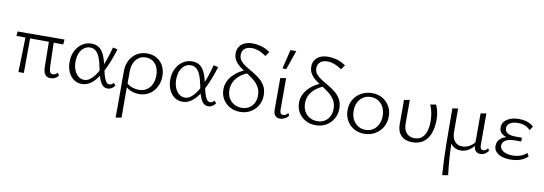

<svg xmlns="http://www.w3.org/2000/svg" viewBox="-68 -1202 5616 1983"><g transform="rotate(10 2739.5 -211.0)"><path d="M119 0 130 -408H178L176 0ZM34 -364 38 -411 530 -413 525 -361ZM378 -108 374 -408H424L432 -117Q433 -87 437.5 -69.5Q442 -52 451 -45Q460 -38 473 -38Q485 -38 498 -44.5Q511 -51 520 -64L538 -38Q530 -25 518 -15.5Q506 -6 490.5 -0.5Q475 5 455 5Q427 5 410 -8Q393 -21 385.5 -46Q378 -71 378 -108Z M783 8Q734 8 697.5 -19Q661 -46 641 -92Q621 -138 621 -195Q621 -262 647.5 -313Q674 -364 717.5 -392Q761 -420 812 -420Q853 -420 881 -404.5Q909 -389 927.5 -362Q946 -335 958 -299Q970 -263 979 -222Q991 -165 1002.5 -123.5Q1014 -82 1029 -59.5Q1044 -37 1066 -37Q1077 -37 1088.5 -43Q1100 -49 1109 -61L1130 -36Q1119 -18 1098.5 -5Q1078 8 1053 8Q1025 8 1005.5 -9.5Q986 -27 973 -56.5Q960 -86 950.5 -124Q941 -162 933 -203Q923 -255 907 -294.5Q891 -334 866.5 -356Q842 -378 804 -378Q772 -378 743.5 -358Q715 -338 698 -299.5Q681 -261 681 -206Q681 -159 696.5 -120.5Q712 -82 739.5 -60Q767 -38 802 -38Q830 -38 856 -55.5Q882 -73 907 -105.5Q932 -138 955 -185Q978 -232 998.5 -291Q1019 -350 1037 -419L1086 -408Q1064 -336 1039 -273Q1014 -210 986 -158Q958 -106 926.5 -69Q895 -32 859.5 -12Q824 8 783 8Z M1189 289Q1190 228 1190 166.5Q1190 105 1190 44Q1190 -17 1190 -76.5Q1190 -136 1190 -195Q1190 -264 1217.5 -314.5Q1245 -365 1291.5 -392.5Q1338 -420 1396 -420Q1455 -420 1498.5 -394.5Q1542 -369 1566.5 -323Q1591 -277 1591 -215Q1591 -153 1564.5 -102Q1538 -51 1491.5 -21.5Q1445 8 1383 8Q1336 8 1293.5 -11Q1251 -30 1228 -64L1245 -85Q1267 -60 1302.5 -47.5Q1338 -35 1374 -35Q1423 -35 1457.5 -58Q1492 -81 1510 -121Q1528 -161 1528 -211Q1528 -289 1489.5 -333Q1451 -377 1390 -377Q1349 -377 1318 -356.5Q1287 -336 1269 -297.5Q1251 -259 1250 -205Q1250 -144 1249.5 -91Q1249 -38 1249 9.5Q1249 57 1249 101.5Q1249 146 1249.5 189.5Q1250 233 1250 279Z M1839 8Q1790 8 1753.5 -19Q1717 -46 1697 -92Q1677 -138 1677 -195Q1677 -262 1703.5 -313Q1730 -364 1773.5 -392Q1817 -420 1868 -420Q1909 -420 1937 -404.5Q1965 -389 1983.5 -362Q2002 -335 2014 -299Q2026 -263 2035 -222Q2047 -165 2058.5 -123.5Q2070 -82 2085 -59.5Q2100 -37 2122 -37Q2133 -37 2144.5 -43Q2156 -49 2165 -61L2186 -36Q2175 -18 2154.5 -5Q2134 8 2109 8Q2081 8 2061.5 -9.5Q2042 -27 2029 -56.5Q2016 -86 2006.5 -124Q1997 -162 1989 -203Q1979 -255 1963 -294.5Q1947 -334 1922.5 -356Q1898 -378 1860 -378Q1828 -378 1799.5 -358Q1771 -338 1754 -299.5Q1737 -261 1737 -206Q1737 -159 1752.5 -120.5Q1768 -82 1795.5 -60Q1823 -38 1858 -38Q1886 -38 1912 -55.5Q1938 -73 1963 -105.5Q1988 -138 2011 -185Q2034 -232 2054.5 -291Q2075 -350 2093 -419L2142 -408Q2120 -336 2095 -273Q2070 -210 2042 -158Q2014 -106 1982.5 -69Q1951 -32 1915.5 -12Q1880 8 1839 8Z M2442 8Q2383 8 2336 -18Q2289 -44 2262 -89Q2235 -134 2235 -192Q2235 -232 2248.5 -266Q2262 -300 2285 -327.5Q2308 -355 2336 -376Q2364 -397 2393.5 -411.5Q2423 -426 2449 -435L2473 -406Q2424 -389 2384 -360Q2344 -331 2320.5 -290Q2297 -249 2297 -198Q2297 -149 2317 -113Q2337 -77 2372.5 -56.5Q2408 -36 2452 -36Q2498 -36 2530.5 -56.5Q2563 -77 2580.5 -111.5Q2598 -146 2598 -189Q2598 -242 2576 -279Q2554 -316 2519.5 -344Q2485 -372 2446.5 -395.5Q2408 -419 2373.5 -444.5Q2339 -470 2317 -503Q2295 -536 2295 -582Q2295 -622 2314.5 -651Q2334 -680 2369 -695.5Q2404 -711 2451 -711Q2495 -711 2540 -699Q2585 -687 2636 -653L2602 -606Q2563 -634 2525.5 -648Q2488 -662 2455 -662Q2402 -662 2375.5 -638Q2349 -614 2349 -574Q2349 -537 2371.5 -510.5Q2394 -484 2428.5 -462.5Q2463 -441 2502 -418.5Q2541 -396 2576 -367.5Q2611 -339 2633.5 -299.5Q2656 -260 2656 -202Q2656 -144 2629 -96.5Q2602 -49 2554 -20.5Q2506 8 2442 8Z M2860 5Q2827 5 2810 -16.5Q2793 -38 2793 -79V-408L2853 -418V-88Q2853 -63 2861.5 -50.5Q2870 -38 2888 -38Q2902 -38 2915 -45.5Q2928 -53 2938 -68L2951 -43Q2938 -22 2914 -8.5Q2890 5 2860 5ZM2798 -510 2847 -711H2908L2838 -510Z M3235 8Q3176 8 3129 -18Q3082 -44 3055 -89Q3028 -134 3028 -192Q3028 -232 3041.5 -266Q3055 -300 3078 -327.5Q3101 -355 3129 -376Q3157 -397 3186.5 -411.5Q3216 -426 3242 -435L3266 -406Q3217 -389 3177 -360Q3137 -331 3113.5 -290Q3090 -249 3090 -198Q3090 -149 3110 -113Q3130 -77 3165.5 -56.5Q3201 -36 3245 -36Q3291 -36 3323.5 -56.5Q3356 -77 3373.5 -111.5Q3391 -146 3391 -189Q3391 -242 3369 -279Q3347 -316 3312.5 -344Q3278 -372 3239.5 -395.5Q3201 -419 3166.5 -444.5Q3132 -470 3110 -503Q3088 -536 3088 -582Q3088 -622 3107.5 -651Q3127 -680 3162 -695.5Q3197 -711 3244 -711Q3288 -711 3333 -699Q3378 -687 3429 -653L3395 -606Q3356 -634 3318.5 -648Q3281 -662 3248 -662Q3195 -662 3168.5 -638Q3142 -614 3142 -574Q3142 -537 3164.5 -510.5Q3187 -484 3221.5 -462.5Q3256 -441 3295 -418.5Q3334 -396 3369 -367.5Q3404 -339 3426.5 -299.5Q3449 -260 3449 -202Q3449 -144 3422 -96.5Q3395 -49 3347 -20.5Q3299 8 3235 8Z M3744 8Q3684 8 3636.5 -19.5Q3589 -47 3562 -94.5Q3535 -142 3535 -202Q3535 -266 3564 -315Q3593 -364 3643.5 -392Q3694 -420 3758 -420Q3818 -420 3864.5 -393Q3911 -366 3938.5 -319.5Q3966 -273 3966 -212Q3966 -149 3937 -99Q3908 -49 3858.5 -20.5Q3809 8 3744 8ZM3752 -34Q3799 -34 3833 -57.5Q3867 -81 3885 -120Q3903 -159 3903 -206Q3903 -258 3883 -297Q3863 -336 3828.5 -357Q3794 -378 3750 -378Q3704 -378 3669.5 -355.5Q3635 -333 3616.5 -295Q3598 -257 3598 -208Q3598 -156 3618 -117Q3638 -78 3673 -56Q3708 -34 3752 -34Z M4249 8Q4175 8 4133 -34Q4091 -76 4091 -149V-408L4150 -418V-168Q4150 -107 4181 -72Q4212 -37 4265 -37Q4312 -37 4341.5 -62Q4371 -87 4385.5 -132Q4400 -177 4400 -236Q4400 -284 4391.5 -327Q4383 -370 4366 -408L4426 -418Q4442 -382 4450 -344.5Q4458 -307 4458 -264Q4458 -184 4435.5 -122.5Q4413 -61 4367 -26.5Q4321 8 4249 8Z M4614 289Q4602 115 4600 -59.5Q4598 -234 4598 -408L4657 -418V-171Q4657 -110 4686 -74.5Q4715 -39 4766 -39Q4792 -39 4820.5 -49.5Q4849 -60 4874 -83Q4899 -106 4913 -143L4930 -129Q4912 -84 4884 -54.5Q4856 -25 4823.5 -10Q4791 5 4757 5Q4720 5 4688 -13.5Q4656 -32 4641 -71L4651 -79Q4651 7 4657.5 98.5Q4664 190 4675 279ZM4963 5Q4941 5 4925.5 -4.5Q4910 -14 4902 -33Q4894 -52 4894 -79V-408L4953 -418V-88Q4953 -63 4961 -50.5Q4969 -38 4986 -38Q4999 -38 5011.5 -45.5Q5024 -53 5033 -68L5047 -43Q5034 -22 5012 -8.5Q4990 5 4963 5Z M5276 8Q5230 8 5190.5 -4.5Q5151 -17 5127.5 -42Q5104 -67 5104 -105Q5104 -159 5150 -191Q5196 -223 5286 -223V-202Q5238 -202 5201.5 -212Q5165 -222 5144 -244.5Q5123 -267 5123 -301Q5123 -339 5145.5 -365Q5168 -391 5207 -405.5Q5246 -420 5295 -420Q5347 -420 5385 -406.5Q5423 -393 5450 -368L5423 -325Q5401 -350 5368 -364Q5335 -378 5289 -378Q5260 -378 5235 -370Q5210 -362 5194.5 -345.5Q5179 -329 5179 -303Q5179 -269 5208.5 -252Q5238 -235 5294 -235H5358V-195H5294Q5224 -195 5192.5 -173Q5161 -151 5161 -117Q5161 -94 5178 -75.5Q5195 -57 5223.5 -47Q5252 -37 5289 -37Q5337 -37 5376 -50.5Q5415 -64 5440 -90L5460 -58Q5438 -31 5391 -11.5Q5344 8 5276 8Z"/></g></svg>

Font: Ysabeau Office Light
Style: Regular
Weight: 300
Designer: Christian Thalmann (Catharsis Fonts)
Version: Version 2.001;gftools[0.9.30]; featfreeze: tnum,lnum,ss02